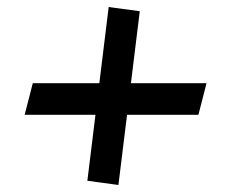

<svg xmlns="http://www.w3.org/2000/svg" viewBox="-20 -582 645 547"><path d="M545.3 -255H50.3L73.4 -345H568.4ZM378.2 -550 317.4 -55 228.9 -67 289.6 -562Z"/></svg>

Font: Kulim Park SemiBold
Style: Italic
Weight: 600
Italic angle: -8°
Designer: Noponies / Dale Sattler
Foundry: Noponies
Version: Version 1.000; ttfautohint (v1.8.3)